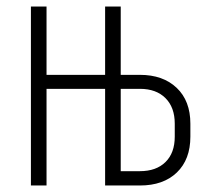

<svg xmlns="http://www.w3.org/2000/svg" viewBox="-20 -570 640 590"><path d="M75 0V-550H123V-340H303V-550H351V-340H410Q481 -340 523 -300Q565 -260 565 -190V-150Q565 -80 523.5 -40Q482 0 410 0H303V-297H123V0ZM351 -44H410Q460 -44 488.5 -72Q517 -100 517 -150V-190Q517 -240 488.5 -268.5Q460 -297 410 -297H351Z"/></svg>

Font: Pitagon Sans Mono Thin
Style: Regular
Weight: 100
Monospace: yes
Designer: Travis Tran
Foundry: Pitagon
Version: Version 1.001; ttfautohint (v1.8.4.7-5d5b);gftools[0.9.26]